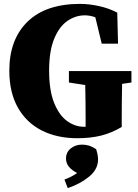

<svg xmlns="http://www.w3.org/2000/svg" viewBox="-20 -692 712 989"><path d="M378 20Q274 20 195 -20Q116 -60 72 -138Q28 -216 28 -328Q28 -489 122 -580.5Q216 -672 393 -672Q437 -672 488.5 -661Q540 -650 584 -627L588 -467H504L471 -603Q444 -613 417 -613Q369 -613 327 -584Q285 -555 259 -492Q233 -429 233 -328Q233 -227 258.5 -163Q284 -99 325 -69Q366 -39 412 -39Q414 -39 416.5 -39Q419 -39 421 -39V-84Q421 -128 420.5 -169.5Q420 -211 419 -254L335 -267V-326H657V-267L609 -260Q608 -215 607.5 -170.5Q607 -126 607 -79V-38Q555 -7 500.5 6.5Q446 20 378 20ZM485 130Q485 180 439.5 217.5Q394 255 329 277L312 233Q332 225 348 217Q364 209 377 199Q350 185 335 167Q320 149 320 124Q320 93 344 73Q368 53 402 53Q420 53 436 57.5Q452 62 475 76Q485 105 485 130Z"/></svg>

Font: Source Serif Pro Black
Style: Regular
Weight: 900
Designer: Frank Grießhammer
Foundry: Adobe Systems Incorporated
Version: Version 3.001;hotconv 1.0.111;makeotfexe 2.5.65597